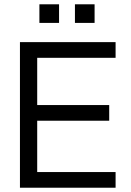

<svg xmlns="http://www.w3.org/2000/svg" viewBox="-20 -877 614 897"><path d="M73.2 0V-680.2H520V-606.9H153.8V-386.2H490.2V-313H153.8V-73.2H520V0ZM164.1 -770V-856.9H255.9V-770ZM330.1 -770V-856.9H421.9V-770Z"/></svg>

Font: TASA Orbiter Deck
Style: Regular
Weight: 400
Designer: Weizhong Zhang
Version: Version 1.000;Glyphs 3.1.2 (3151)